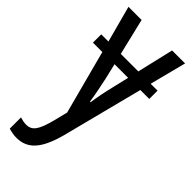

<svg xmlns="http://www.w3.org/2000/svg" viewBox="-249 -582 868 868"><g transform="rotate(45 185.0 -148.5)"><path d="M208 81 308 -309H365V-362H321L366 -537H283L242 -362H130L88 -537H4L51 -362H5V-309H65L146 -3L129 65C109 141 92 167 53 167C41 167 27 164 14 160V232C32 237 48 240 64 240C137 240 178 191 208 81ZM184 -111C178 -153 169 -195 161 -233L143 -309H230L212 -233C201 -188 193 -148 188 -111Z"/></g></svg>

Font: Noto Sans UI Condensed
Style: Regular
Weight: 400
Width: 3
Designer: Monotype Design Team
Foundry: Monotype Imaging Inc.
Version: Version 1.901